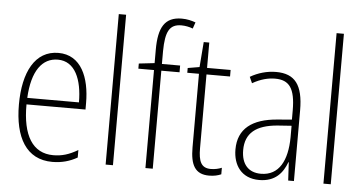

<svg xmlns="http://www.w3.org/2000/svg" viewBox="-52 -860 1827 966"><g transform="rotate(5 861.5 -377.5)"><path d="M226 -539C108 -539 50 -427 50 -263C50 -98 110 10 242 10C291 10 331 -2 368 -23V-61C324 -35 288 -24 244 -24C140 -24 87 -110 88 -267H386V-300C386 -428 341 -539 226 -539ZM226 -505C313 -505 350 -415 350 -300H89C96 -437 147 -505 226 -505Z M548 0V-760H511V0Z M841 -495V-529H749V-594C750 -693 770 -731 830 -731C849 -731 870 -727 888 -720L899 -752C879 -759 857 -765 829 -765C743 -765 712 -710 712 -598V-530L633 -521V-495H712V0H749V-495Z M1040 -24C991 -24 977 -57 977 -124V-496H1096V-529H977V-657H949L939 -530L880 -520V-496H939V-124C939 -36 963 10 1034 10C1060 10 1079 5 1095 -2V-35C1081 -29 1061 -24 1040 -24Z M1325 -539C1280 -539 1234 -526 1195 -503L1209 -472C1251 -496 1289 -505 1323 -505C1394 -505 1425 -466 1425 -353V-307L1352 -301C1226 -291 1155 -238 1155 -133C1155 -54 1197 10 1287 10C1369 10 1406 -38 1426 -92H1428L1433 0H1462V-357C1462 -486 1420 -539 1325 -539ZM1355 -271 1426 -276V-218C1425 -101 1385 -22 1293 -22C1230 -22 1194 -62 1194 -133C1194 -219 1248 -262 1355 -271Z M1648 0V-760H1611V0Z"/></g></svg>

Font: Noto Sans Arabic UI Cn XLt
Style: Regular
Weight: 200
Width: 3
Designer: Monotype Design Team, Nadine Chahine and Nizar Qandah
Foundry: Monotype Imaging Inc.
Version: Version 2.010